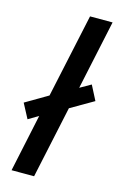

<svg xmlns="http://www.w3.org/2000/svg" viewBox="-118 -812 547 864"><g transform="rotate(15 156.0 -380.0)"><path d="M28 0H133L205 -336L312 -398L277 -466L226 -437L295 -760H190L106 -369L2 -308L38 -240L85 -268Z"/></g></svg>

Font: Noto Sans Medium
Style: Italic
Weight: 500
Italic angle: -12°
Designer: Monotype Design Team
Foundry: Monotype Imaging Inc.
Version: Version 2.013